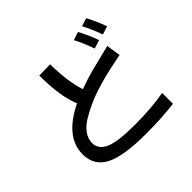

<svg xmlns="http://www.w3.org/2000/svg" viewBox="-203 -1096 1406 1406"><g transform="rotate(-45 500.0 -392.5)"><path d="M128.9 -160.2Q128.9 -338.9 364.3 -453.1Q312.5 -574.2 312.5 -792L426.8 -794.9Q428.7 -614.3 467.8 -496.1Q550.8 -526.4 613.3 -542.5Q675.8 -558.6 743.7 -575.2Q811.5 -591.8 817.4 -593.8L835 -483.4Q586.9 -436.5 457 -379.9Q398.4 -354.5 346.2 -323.7Q293.9 -293 265.1 -253.4Q236.3 -213.9 236.3 -169.9Q236.3 -103.5 307.6 -72.8Q378.9 -42 551.8 -42Q724.6 -42 858.4 -66.4V45.9Q728.5 62.5 563.5 62.5Q332 62.5 230.5 10.3Q128.9 -42 128.9 -160.2ZM674.8 -796.9 738.3 -817.4Q773.4 -756.8 805.7 -666L739.3 -645.5Q706.1 -740.2 674.8 -796.9ZM789.1 -826.2 852.5 -846.7Q887.7 -782.2 918.9 -696.3L854.5 -675.8Q822.3 -765.6 789.1 -826.2Z"/></g></svg>

Font: GenEi M Gothic v2 Medium
Style: Regular
Weight: 500
Version: Version 2.0